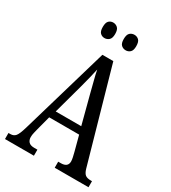

<svg xmlns="http://www.w3.org/2000/svg" viewBox="-217 -1018 1002 1127"><g transform="rotate(30 284.0 -455.0)"><path d="M2 0V-41H15Q37 -41 49.5 -56Q62 -71 76 -119L250 -714H324L502 -87Q510 -60 522.5 -50.5Q535 -41 560 -41H568V0H339V-41H357Q404 -41 404 -80Q404 -90 400.5 -106.5Q397 -123 393 -138L366 -240H163L138 -145Q135 -133 131 -116.5Q127 -100 127 -86Q127 -66 138.5 -53.5Q150 -41 177 -41H198V0ZM179 -289H352L302 -480Q291 -525 281.5 -560.5Q272 -596 267 -624Q261 -596 252.5 -561.5Q244 -527 234 -490ZM355 -805Q337 -805 324.5 -816.5Q312 -828 312 -857Q312 -887 324.5 -898.5Q337 -910 355 -910Q372 -910 384.5 -898.5Q397 -887 397 -857Q397 -828 384.5 -816.5Q372 -805 355 -805ZM211 -805Q194 -805 182 -816.5Q170 -828 170 -857Q170 -887 182 -898.5Q194 -910 211 -910Q228 -910 241 -898.5Q254 -887 254 -857Q254 -828 241 -816.5Q228 -805 211 -805Z"/></g></svg>

Font: Noto Serif Khmer ExtraCondensed
Style: Regular
Weight: 400
Width: 2
Designer: Danh Hong and the Monotype Design Team
Foundry: Monotype Imaging Inc.
Version: Version 2.004; ttfautohint (v1.8.4.7-5d5b)